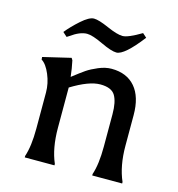

<svg xmlns="http://www.w3.org/2000/svg" viewBox="-104 -783 812 874"><g transform="rotate(15 302.5 -346.0)"><path d="M370 -569Q346 -569 295.5 -593Q245 -617 220 -617Q187 -617 144 -586Q135 -580 133 -579L113 -597Q137 -627 173.5 -659.5Q210 -692 232.5 -692Q255 -692 303.5 -670.5Q352 -649 377.5 -649Q403 -649 465 -686L484 -669Q407 -569 370 -569ZM369 -492Q441 -492 480.5 -446Q520 -400 520 -314V-170Q520 -75 550 -7V0H409V-7Q426 -57 426 -140V-293Q426 -351 408.5 -380.5Q391 -410 338 -410Q285 -410 202 -359V-170Q202 -73 231 -7V0H91V-7Q108 -57 108 -140V-310Q108 -353 90.5 -394.5Q73 -436 50 -450L49 -462L180 -493L186 -483Q194 -446 198 -408Q235 -437 255.5 -451Q276 -465 308 -478.5Q340 -492 369 -492Z"/></g></svg>

Font: Asul
Style: Regular
Weight: 400
Designer: Mariela Monsalve
Foundry: Mariela Monsalve
Version: Version 1.002